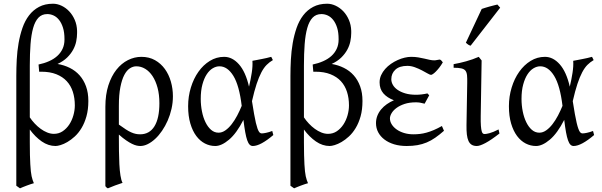

<svg xmlns="http://www.w3.org/2000/svg" viewBox="-20 -777 3266 1041"><path d="M141.6 -140.6Q153.3 -123 168.5 -106.9Q183.6 -90.8 200.7 -78.4Q217.8 -65.9 236.1 -58.6Q254.4 -51.3 272 -51.3Q298.8 -51.3 319.8 -65.4Q340.8 -79.6 355.5 -101.8Q370.1 -124 377.9 -151.6Q385.7 -179.2 385.7 -205.6Q385.7 -245.6 375 -279.1Q364.3 -312.5 342 -336.7Q319.8 -360.8 285.4 -374.5Q251 -388.2 204.1 -388.2H192.4L189 -427.2Q219.7 -433.6 245.6 -445.1Q271.5 -456.5 290 -473.1Q308.6 -489.7 319.1 -512Q329.6 -534.2 329.6 -562.5V-564.5Q329.6 -601.1 321.5 -626.7Q313.5 -652.3 300.3 -668.9Q287.1 -685.5 270.5 -693.1Q253.9 -700.7 236.3 -700.7Q207 -700.7 188.5 -681.2Q169.9 -661.6 159.7 -625.2Q149.4 -588.9 145.5 -537.4Q141.6 -485.8 141.6 -421.9ZM459 -229.5Q459 -182.6 448.7 -146.2Q438.5 -109.9 422.1 -82.8Q405.8 -55.7 385.5 -37.1Q365.2 -18.6 345.5 -7.1Q325.7 4.4 308.6 9.5Q291.5 14.6 281.2 14.6Q242.2 14.6 206.5 -10Q170.9 -34.7 141.6 -74.7V-4.4Q141.6 34.2 142.3 63.2Q143.1 92.3 144.3 114Q145.5 135.7 147.2 151.4Q148.9 167 151.4 178.7Q153.8 190.4 157 199.2Q160.2 208 163.6 216.3Q156.2 218.3 146 221.7Q135.7 225.1 125 229.2Q114.3 233.4 104.2 237.3Q94.2 241.2 88.4 244.1L68.4 230V-364.7Q68.4 -408.2 70.8 -454.1Q73.2 -500 80.8 -543.5Q88.4 -586.9 101.8 -625.7Q115.2 -664.6 137.5 -693.6Q159.7 -722.7 191.7 -739.7Q223.6 -756.8 267.6 -756.8Q291 -756.8 314 -745.8Q336.9 -734.9 355.2 -715.6Q373.5 -696.3 385.3 -669.2Q397 -642.1 397.9 -609.9V-597.7Q397.9 -576.2 393.3 -553Q388.7 -529.8 376.5 -507.3Q364.3 -484.9 343.8 -464.8Q323.2 -444.8 292 -430.2Q327.6 -424.3 358.4 -408.9Q389.2 -393.6 411.4 -368.7Q433.6 -343.8 446.3 -309.1Q459 -274.4 459 -229.5Z M624.5 -101.6Q646 -85.9 661.9 -75.7Q677.7 -65.4 690.9 -59.6Q704.1 -53.7 715.6 -51.3Q727.1 -48.8 739.7 -48.8Q790.5 -48.8 817.4 -92.3Q844.2 -135.7 844.2 -217.3Q844.2 -264.2 834.2 -301.3Q824.2 -338.4 807.1 -364.3Q790 -390.1 767.3 -403.8Q744.6 -417.5 719.2 -417.5Q701.2 -417.5 684.1 -406.5Q667 -395.5 653.8 -370.4Q640.6 -345.2 632.6 -304.2Q624.5 -263.2 624.5 -203.1ZM917.5 -255.4Q917.5 -220.2 909.9 -186.8Q902.3 -153.3 889.2 -123.3Q876 -93.3 858.6 -67.9Q841.3 -42.5 821.5 -24.2Q801.8 -5.9 781 4.4Q760.3 14.6 740.7 14.6Q731.9 14.6 720.9 12.2Q710 9.8 695.8 2.9Q681.6 -3.9 664.1 -15.9Q646.5 -27.8 624.5 -47.4V-34.7Q624.5 2.4 625 41Q625.5 79.6 627.2 113.8Q628.9 147.9 633.1 174.6Q637.2 201.2 644.5 214.4Q622.1 221.7 603.8 228.5Q585.4 235.4 564.9 244.1Q559.6 241.7 557.4 239.3Q555.2 236.8 551.3 232.4V-197.8Q551.3 -263.7 567.6 -314.2Q584 -364.7 611.3 -399.2Q638.7 -433.6 673.8 -451.2Q709 -468.8 746.6 -468.8Q788.6 -468.8 820.6 -450.7Q852.5 -432.6 874 -402.8Q895.5 -373 906.5 -334.5Q917.5 -295.9 917.5 -255.4Z M1165 -57.6Q1184.1 -57.6 1202.1 -70.3Q1220.2 -83 1236.3 -103.8Q1252.4 -124.5 1266.1 -150.6Q1279.8 -176.8 1290.5 -203.1Q1277.3 -313.5 1245.4 -365.5Q1213.4 -417.5 1169.9 -417.5Q1151.4 -417.5 1133.3 -406.7Q1115.2 -396 1100.8 -374Q1086.4 -352.1 1077.4 -318.8Q1068.4 -285.6 1068.4 -240.7Q1068.4 -206.1 1075 -173.1Q1081.5 -140.1 1094 -114.5Q1106.4 -88.9 1124.3 -73.2Q1142.1 -57.6 1165 -57.6ZM1459.5 -451.2Q1440.9 -440.4 1425.8 -425.3Q1410.6 -410.2 1397.2 -384.8Q1383.8 -359.4 1371.3 -321.8Q1358.9 -284.2 1346.2 -228.5Q1352.5 -187.5 1357.7 -158.7Q1362.8 -129.9 1367.4 -110.6Q1372.1 -91.3 1376.2 -79.8Q1380.4 -68.4 1384.3 -62.7Q1388.2 -57.1 1392.1 -55.4Q1396 -53.7 1399.9 -53.7Q1407.7 -53.7 1423.1 -56.9Q1438.5 -60.1 1456.1 -66.9Q1457 -62.5 1458.5 -57.6Q1460 -52.7 1461.9 -44.9Q1428.2 -16.1 1399.9 -0.7Q1371.6 14.6 1351.1 14.6Q1340.8 14.6 1333.5 7.3Q1326.2 0 1320.3 -16.6Q1314.5 -33.2 1309.6 -60.3Q1304.7 -87.4 1299.8 -127Q1262.7 -54.2 1221.9 -19.8Q1181.2 14.6 1147 14.6Q1117.7 14.6 1091.1 1Q1064.5 -12.7 1044.2 -39.8Q1023.9 -66.9 1012 -107.4Q1000 -147.9 1000 -201.2Q1000 -253.9 1014.9 -302.5Q1029.8 -351.1 1055.9 -387.9Q1082 -424.8 1117.7 -446.8Q1153.3 -468.8 1195.3 -468.8Q1239.7 -468.8 1275.6 -428.2Q1311.5 -387.7 1330.1 -307.1Q1339.4 -346.2 1345 -382.6Q1350.6 -418.9 1348.6 -447.3Q1359.4 -449.2 1372.1 -451.7Q1384.8 -454.1 1398.4 -456.8Q1412.1 -459.5 1425.3 -462.4Q1438.5 -465.3 1450.2 -468.8Q1454.1 -463.4 1455.6 -459Q1457 -454.6 1459.5 -451.2Z M1627.9 -140.6Q1639.6 -123 1654.8 -106.9Q1669.9 -90.8 1687 -78.4Q1704.1 -65.9 1722.4 -58.6Q1740.7 -51.3 1758.3 -51.3Q1785.2 -51.3 1806.2 -65.4Q1827.1 -79.6 1841.8 -101.8Q1856.4 -124 1864.3 -151.6Q1872.1 -179.2 1872.1 -205.6Q1872.1 -245.6 1861.3 -279.1Q1850.6 -312.5 1828.4 -336.7Q1806.2 -360.8 1771.7 -374.5Q1737.3 -388.2 1690.4 -388.2H1678.7L1675.3 -427.2Q1706.1 -433.6 1731.9 -445.1Q1757.8 -456.5 1776.4 -473.1Q1794.9 -489.7 1805.4 -512Q1815.9 -534.2 1815.9 -562.5V-564.5Q1815.9 -601.1 1807.9 -626.7Q1799.8 -652.3 1786.6 -668.9Q1773.4 -685.5 1756.8 -693.1Q1740.2 -700.7 1722.7 -700.7Q1693.4 -700.7 1674.8 -681.2Q1656.2 -661.6 1646 -625.2Q1635.7 -588.9 1631.8 -537.4Q1627.9 -485.8 1627.9 -421.9ZM1945.3 -229.5Q1945.3 -182.6 1935.1 -146.2Q1924.8 -109.9 1908.4 -82.8Q1892.1 -55.7 1871.8 -37.1Q1851.6 -18.6 1831.8 -7.1Q1812 4.4 1794.9 9.5Q1777.8 14.6 1767.6 14.6Q1728.5 14.6 1692.9 -10Q1657.2 -34.7 1627.9 -74.7V-4.4Q1627.9 34.2 1628.7 63.2Q1629.4 92.3 1630.6 114Q1631.8 135.7 1633.5 151.4Q1635.3 167 1637.7 178.7Q1640.1 190.4 1643.3 199.2Q1646.5 208 1649.9 216.3Q1642.6 218.3 1632.3 221.7Q1622.1 225.1 1611.3 229.2Q1600.6 233.4 1590.6 237.3Q1580.6 241.2 1574.7 244.1L1554.7 230V-364.7Q1554.7 -408.2 1557.1 -454.1Q1559.6 -500 1567.1 -543.5Q1574.7 -586.9 1588.1 -625.7Q1601.6 -664.6 1623.8 -693.6Q1646 -722.7 1678 -739.7Q1710 -756.8 1753.9 -756.8Q1777.3 -756.8 1800.3 -745.8Q1823.2 -734.9 1841.6 -715.6Q1859.9 -696.3 1871.6 -669.2Q1883.3 -642.1 1884.3 -609.9V-597.7Q1884.3 -576.2 1879.6 -553Q1875 -529.8 1862.8 -507.3Q1850.6 -484.9 1830.1 -464.8Q1809.6 -444.8 1778.3 -430.2Q1814 -424.3 1844.7 -408.9Q1875.5 -393.6 1897.7 -368.7Q1919.9 -343.8 1932.6 -309.1Q1945.3 -274.4 1945.3 -229.5Z M2380.9 -439Q2371.6 -422.9 2361.6 -410.2Q2351.6 -397.5 2342.8 -388.7Q2334 -379.9 2327.1 -375.5Q2320.3 -371.1 2316.9 -371.1Q2311.5 -371.1 2298.3 -378.7Q2285.2 -386.2 2267.6 -395.5Q2250 -404.8 2229.2 -412.4Q2208.5 -419.9 2189 -419.9Q2146 -419.9 2123.8 -399.4Q2101.6 -378.9 2101.6 -347.2Q2101.6 -332 2109.9 -317.1Q2118.2 -302.2 2135 -290.3Q2151.9 -278.3 2177 -270.8Q2202.1 -263.2 2236.3 -263.2Q2249.5 -263.2 2266.1 -265.1Q2282.7 -267.1 2297.4 -270.5L2307.1 -260.3L2282.2 -214.8Q2268.1 -218.8 2257.3 -220.5Q2246.6 -222.2 2234.9 -222.2Q2199.7 -222.2 2173.3 -213.4Q2147 -204.6 2129.4 -191.4Q2111.8 -178.2 2103 -163.1Q2094.2 -147.9 2094.2 -135.3Q2094.2 -118.2 2103.8 -102.8Q2113.3 -87.4 2130.4 -75.2Q2147.5 -63 2170.9 -55.9Q2194.3 -48.8 2222.2 -48.8Q2239.3 -48.8 2256.6 -50.8Q2273.9 -52.7 2292.5 -57.9Q2311 -63 2331.8 -71.8Q2352.5 -80.6 2376 -93.8L2387.2 -67.9Q2362.3 -45.9 2339.8 -30.3Q2317.4 -14.6 2293.5 -4.6Q2269.5 5.4 2243.2 10Q2216.8 14.6 2184.6 14.6Q2147.5 14.6 2116.9 5.4Q2086.4 -3.9 2064.5 -20.5Q2042.5 -37.1 2030.5 -59.8Q2018.6 -82.5 2018.6 -109.4Q2018.6 -130.4 2025.9 -149.2Q2033.2 -168 2046.4 -183.8Q2059.6 -199.7 2077.4 -212.2Q2095.2 -224.6 2115.7 -233.4Q2079.1 -247.1 2058.6 -270.8Q2038.1 -294.4 2038.1 -330.6Q2038.1 -351.1 2046.4 -369.4Q2054.7 -387.7 2068.4 -403.1Q2082 -418.5 2099.6 -430.7Q2117.2 -442.9 2136.2 -451.4Q2155.3 -460 2174.1 -464.4Q2192.9 -468.8 2209 -468.8Q2230.5 -468.8 2248 -465.8Q2265.6 -462.9 2281 -459.2Q2296.4 -455.6 2309.8 -452.6Q2323.2 -449.7 2336.9 -449.7Q2338.4 -449.7 2342.3 -450.4Q2346.2 -451.2 2350.8 -451.9Q2355.5 -452.6 2359.6 -453.4Q2363.8 -454.1 2365.2 -454.1Q2370.6 -451.7 2373.8 -447.8Q2377 -443.8 2380.9 -439Z M2688 -53.2Q2643.1 -18.1 2612.3 -1.7Q2581.5 14.6 2565.4 14.6Q2548.3 14.6 2537.4 7.8Q2526.4 1 2520 -12.9Q2513.7 -26.9 2511.2 -48.3Q2508.8 -69.8 2509.3 -99.1L2513.2 -326.7Q2513.7 -352.1 2512.2 -368.2Q2510.7 -384.3 2503.7 -393.6Q2496.6 -402.8 2481.4 -406.2Q2466.3 -409.7 2439.5 -409.7V-429.2Q2471.2 -434.6 2507.3 -444.6Q2543.5 -454.6 2575.7 -468.8L2591.3 -449.2L2586.4 -147.9Q2585.9 -114.3 2587.4 -94.7Q2588.9 -75.2 2591.8 -65.2Q2594.7 -55.2 2598.9 -52.7Q2603 -50.3 2608.4 -50.3Q2615.7 -50.3 2634 -54.9Q2652.3 -59.6 2683.1 -75.2ZM2531.7 -529.3Q2527.8 -530.3 2524.9 -531.5Q2522 -532.7 2519 -534.7Q2516.1 -536.6 2513.2 -539.1Q2510.3 -541.5 2505.9 -545.4L2591.8 -728.5Q2599.6 -731.4 2610.4 -734.6Q2621.1 -737.8 2632.8 -741.2Q2644.5 -744.6 2656 -747.3Q2667.5 -750 2676.8 -752.4L2691.9 -735.4Z M2904.3 -57.6Q2923.3 -57.6 2941.4 -70.3Q2959.5 -83 2975.6 -103.8Q2991.7 -124.5 3005.4 -150.6Q3019 -176.8 3029.8 -203.1Q3016.6 -313.5 2984.6 -365.5Q2952.6 -417.5 2909.2 -417.5Q2890.6 -417.5 2872.6 -406.7Q2854.5 -396 2840.1 -374Q2825.7 -352.1 2816.7 -318.8Q2807.6 -285.6 2807.6 -240.7Q2807.6 -206.1 2814.2 -173.1Q2820.8 -140.1 2833.3 -114.5Q2845.7 -88.9 2863.5 -73.2Q2881.3 -57.6 2904.3 -57.6ZM3198.7 -451.2Q3180.2 -440.4 3165 -425.3Q3149.9 -410.2 3136.5 -384.8Q3123 -359.4 3110.6 -321.8Q3098.1 -284.2 3085.4 -228.5Q3091.8 -187.5 3096.9 -158.7Q3102.1 -129.9 3106.7 -110.6Q3111.3 -91.3 3115.5 -79.8Q3119.6 -68.4 3123.5 -62.7Q3127.4 -57.1 3131.3 -55.4Q3135.3 -53.7 3139.2 -53.7Q3147 -53.7 3162.4 -56.9Q3177.7 -60.1 3195.3 -66.9Q3196.3 -62.5 3197.8 -57.6Q3199.2 -52.7 3201.2 -44.9Q3167.5 -16.1 3139.2 -0.7Q3110.8 14.6 3090.3 14.6Q3080.1 14.6 3072.8 7.3Q3065.4 0 3059.6 -16.6Q3053.7 -33.2 3048.8 -60.3Q3043.9 -87.4 3039.1 -127Q3002 -54.2 2961.2 -19.8Q2920.4 14.6 2886.2 14.6Q2856.9 14.6 2830.3 1Q2803.7 -12.7 2783.4 -39.8Q2763.2 -66.9 2751.2 -107.4Q2739.3 -147.9 2739.3 -201.2Q2739.3 -253.9 2754.2 -302.5Q2769 -351.1 2795.2 -387.9Q2821.3 -424.8 2856.9 -446.8Q2892.6 -468.8 2934.6 -468.8Q2979 -468.8 3014.9 -428.2Q3050.8 -387.7 3069.3 -307.1Q3078.6 -346.2 3084.2 -382.6Q3089.8 -418.9 3087.9 -447.3Q3098.6 -449.2 3111.3 -451.7Q3124 -454.1 3137.7 -456.8Q3151.4 -459.5 3164.6 -462.4Q3177.7 -465.3 3189.5 -468.8Q3193.4 -463.4 3194.8 -459Q3196.3 -454.6 3198.7 -451.2Z"/></svg>

Font: Noto Serif Devanagari
Style: Bold
Weight: 700
Designer: Monotype Design Team
Foundry: Monotype Imaging Inc.
Version: Version 1.01